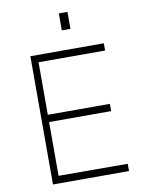

<svg xmlns="http://www.w3.org/2000/svg" viewBox="-101 -1024 828 1094"><g transform="rotate(-10 312.5 -477.0)"><path d="M115 -742H540V-700H155V-396H514V-354H155V-43L555 -42V0H115ZM367 -856H317V-954H367Z"/></g></svg>

Font: Morrison Thin
Style: Regular
Weight: 100
Designer: Pablo Impallari, Rodrigo Fuenzalida (Modified by Dan O. Williams)
Version: Version 0.03;June 6, 2019;FontCreator 11.5.0.2425 64-bit; tt